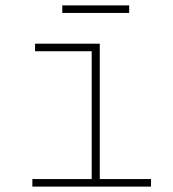

<svg xmlns="http://www.w3.org/2000/svg" viewBox="-20 -692 640 712"><path d="M100 0V-28H320V-502H110V-530H350V-28H540V0ZM211 -644V-672H459V-644Z"/></svg>

Font: Geist Mono Thin
Style: Regular
Weight: 100
Monospace: yes
Designer: Basement.studio, Andrés Briganti, Mateo Zaragoza
Foundry: Basement.studio, Vercel, Andrés Briganti, Guido Ferreyra, Mateo Zaragoza
Version: Version 1.500; ttfautohint (v1.8.4.7-5d5b)